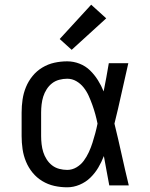

<svg xmlns="http://www.w3.org/2000/svg" viewBox="-20 -789 640 817"><path d="M266 8Q238 8 211 2Q184 -4 160 -18.5Q136 -33 118.5 -54.5Q101 -76 90.5 -101.5Q80 -127 76 -154.5Q72 -182 72 -210V-310Q72 -338 76 -365.5Q80 -393 90.5 -418.5Q101 -444 118.5 -465.5Q136 -487 160 -501.5Q184 -516 211 -522Q238 -528 266 -528Q293 -528 318.5 -518Q344 -508 363 -489.5Q382 -471 396.5 -448Q411 -425 421 -400Q427 -430 432.5 -460Q438 -490 443 -520H526Q511 -456 497 -391.5Q483 -327 467 -263Q483 -198 497.5 -132Q512 -66 528 0H445Q439 -31 433.5 -62Q428 -93 422 -125Q412 -99 398 -75.5Q384 -52 364.5 -33Q345 -14 319 -3Q293 8 266 8ZM266 -66Q287 -66 305.5 -77Q324 -88 336.5 -105Q349 -122 358 -141.5Q367 -161 373.5 -181.5Q380 -202 385.5 -222.5Q391 -243 395 -263Q391 -283 385.5 -303Q380 -323 373 -342.5Q366 -362 357.5 -381Q349 -400 336 -416.5Q323 -433 305 -443.5Q287 -454 266 -454Q249 -454 232 -449.5Q215 -445 201.5 -434.5Q188 -424 178.5 -409Q169 -394 164 -378Q159 -362 157 -344.5Q155 -327 155 -310V-210Q155 -193 157 -175.5Q159 -158 164 -142Q169 -126 178.5 -111Q188 -96 201.5 -85.5Q215 -75 232 -70.5Q249 -66 266 -66ZM285 -577 234 -623 368 -769 432 -711Z"/></svg>

Font: Zed Mono Extended
Style: Regular
Weight: 400
Width: 7
Monospace: yes
Designer: Belleve Invis
Foundry: Belleve Invis
Version: Version 1.0.0; ttfautohint (v1.8.4)